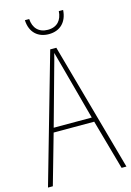

<svg xmlns="http://www.w3.org/2000/svg" viewBox="-134 -968 705 1033"><g transform="rotate(-15 218.5 -451.0)"><path d="M326 -902H302C299 -853 272 -820 220 -820C169 -820 140 -852 137 -902H113C116 -832 160 -796 219 -796C282 -796 322 -836 326 -902ZM410 0H437L238 -715H204L0 0H27L106 -278H332ZM243 -607 325 -303H113L197 -606C206 -638 213 -662 220 -691C228 -660 235 -637 243 -607Z"/></g></svg>

Font: Noto Sans Thai Looped Condensed Thin
Style: Regular
Weight: 100
Width: 3
Designer: Sasikarn Vongin, Ben Mitchell
Foundry: The Fontpad Ltd
Version: Version 1.001